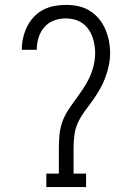

<svg xmlns="http://www.w3.org/2000/svg" viewBox="-20 -763 540 783"><path d="M169 0V-55H220V-159Q220 -186 222.5 -212.5Q225 -239 233.5 -264Q242 -289 256.5 -311.5Q271 -334 286.5 -355Q302 -376 317 -398Q332 -420 343.5 -444Q355 -468 361.5 -494Q368 -520 368 -547Q368 -564 365 -581.5Q362 -599 356 -615Q350 -631 339.5 -645.5Q329 -660 314.5 -669.5Q300 -679 283 -683.5Q266 -688 249 -688Q224 -688 200.5 -679.5Q177 -671 161 -652.5Q145 -634 137.5 -610Q130 -586 130 -561Q130 -561 130 -560.5Q130 -560 130 -560H69Q69 -560 69 -560.5Q69 -561 69 -562Q69 -586 74.5 -609.5Q80 -633 90.5 -654.5Q101 -676 118 -694Q135 -712 156 -723Q177 -734 201 -738.5Q225 -743 249 -743Q274 -743 298.5 -738Q323 -733 344.5 -720Q366 -707 382.5 -687.5Q399 -668 409 -645Q419 -622 424 -597.5Q429 -573 429 -548Q429 -521 423.5 -495Q418 -469 408.5 -444Q399 -419 385.5 -396Q372 -373 356.5 -351.5Q341 -330 325 -308.5Q309 -287 298 -263Q287 -239 283.5 -212.5Q280 -186 280 -159V-55H331V0Z"/></svg>

Font: Iosevka Slab Light
Style: Regular
Weight: 300
Monospace: yes
Designer: Belleve Invis
Foundry: Belleve Invis
Version: Version 11.1.0; ttfautohint (v1.8.3)